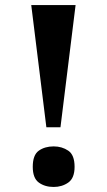

<svg xmlns="http://www.w3.org/2000/svg" viewBox="-20 -734 424 762"><path d="M164 -229 104 -714H280L220 -229ZM193 8Q158 8 134 -9.5Q110 -27 110 -72Q110 -119 134 -136Q158 -153 193 -153Q226 -153 251 -136Q276 -119 276 -72Q276 -27 251 -9.5Q226 8 193 8Z"/></svg>

Font: Noto Serif Kannada
Style: Regular
Weight: 400
Designer: Universal Thirst, Indian Type Foundry and the Monotype Design Team
Foundry: Monotype Imaging Inc.
Version: Version 2.003